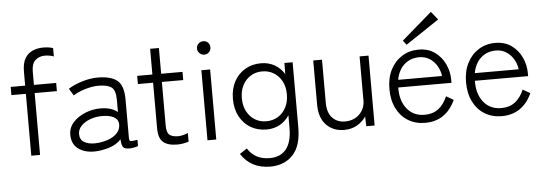

<svg xmlns="http://www.w3.org/2000/svg" viewBox="-56 -916 3712 1308"><g transform="rotate(-5 1799.5 -261.5)"><path d="M128 0V-423H29V-479H128V-574Q128 -633 148 -666Q168 -699 201 -713Q234 -727 272 -727Q292 -727 309.5 -724.5Q327 -722 340 -717V-660Q329 -665 312.5 -668Q296 -671 280 -671Q240 -671 214 -647.5Q188 -624 188 -570V-479H340V-423H188V0Z M562 9Q492 10 448.5 -23Q405 -56 405 -119Q405 -167 437.5 -203Q470 -239 520.5 -259.5Q571 -280 625 -280Q699 -280 742 -245V-327Q742 -394 714 -414.5Q686 -435 624 -435Q584 -435 535 -420.5Q486 -406 452 -384L423 -432Q462 -457 517.5 -474Q573 -491 624 -491Q715 -491 758 -456Q801 -421 801 -327V-62Q801 -43 811.5 -40.5Q822 -38 858 -45V-2Q848 2 831 5.5Q814 9 799 9Q765 9 755 -5Q745 -19 743 -58Q712 -24 661 -8Q610 8 562 9ZM565 -46Q613 -47 654.5 -61Q696 -75 720.5 -101.5Q745 -128 743 -166Q740 -197 709 -212.5Q678 -228 629 -227Q588 -227 550 -213Q512 -199 488.5 -174.5Q465 -150 465 -118Q465 -81 493 -63.5Q521 -46 565 -46Z M1126 11Q1062 11 1030 -16Q998 -43 998 -113V-423H894V-479H998V-655H1058V-479H1204V-423H1058V-123Q1058 -78 1077 -61.5Q1096 -45 1136 -45Q1153 -45 1172 -50Q1191 -55 1204 -61V-2Q1190 3 1168 7Q1146 11 1126 11Z M1333 0V-479H1393V0ZM1363 -583Q1344 -583 1330 -596.5Q1316 -610 1316 -629Q1316 -649 1330 -662Q1344 -675 1363 -675Q1382 -675 1395 -662Q1408 -649 1408 -629Q1408 -610 1395 -596.5Q1382 -583 1363 -583Z M1745 216Q1612 216 1545 112L1595 79Q1645 158 1745 158Q1819 158 1858 109.5Q1897 61 1897 -36V-122Q1872 -83 1832 -60.5Q1792 -38 1741 -38Q1680 -38 1632.5 -66Q1585 -94 1557.5 -145Q1530 -196 1530 -265Q1530 -334 1557.5 -384.5Q1585 -435 1632.5 -463Q1680 -491 1741 -491Q1793 -491 1834 -467.5Q1875 -444 1900 -403L1901 -479H1957V-36Q1957 94 1898.5 155Q1840 216 1745 216ZM1744 -94Q1789 -94 1824 -115.5Q1859 -137 1879 -175.5Q1899 -214 1899 -265Q1899 -316 1879 -354Q1859 -392 1824 -413.5Q1789 -435 1744 -435Q1700 -435 1665.5 -413.5Q1631 -392 1611 -354Q1591 -316 1591 -265Q1591 -214 1611 -175.5Q1631 -137 1665.5 -115.5Q1700 -94 1744 -94Z M2268 11Q2192 11 2145 -38Q2098 -87 2098 -178V-479H2158V-186Q2158 -116 2191.5 -81Q2225 -46 2278 -46Q2339 -46 2377 -84Q2415 -122 2415 -177V-479H2476V-1H2419L2417 -68Q2396 -35 2357 -12Q2318 11 2268 11Z M2821 11Q2756 11 2705.5 -19.5Q2655 -50 2626.5 -106.5Q2598 -163 2598 -240Q2598 -315 2626.5 -371Q2655 -427 2705 -458.5Q2755 -490 2819 -490Q2884 -490 2929.5 -457.5Q2975 -425 2999 -373.5Q3023 -322 3023 -265V-245H2659Q2657 -155 2701.5 -99.5Q2746 -44 2822 -44Q2878 -44 2916 -72.5Q2954 -101 2978 -157L3028 -128Q2964 11 2821 11ZM2663 -297H2963Q2958 -336 2938.5 -368Q2919 -400 2888.5 -419Q2858 -438 2819 -438Q2758 -438 2716.5 -400.5Q2675 -363 2663 -297ZM2741 -530 2718 -560 2925 -739 2970 -683Z M3345 11Q3280 11 3229.5 -19.5Q3179 -50 3150.5 -106.5Q3122 -163 3122 -240Q3122 -315 3150.5 -371Q3179 -427 3229 -458.5Q3279 -490 3343 -490Q3408 -490 3453.5 -457.5Q3499 -425 3523 -373.5Q3547 -322 3547 -265V-245H3183Q3181 -155 3225.5 -99.5Q3270 -44 3346 -44Q3402 -44 3440 -72.5Q3478 -101 3502 -157L3552 -128Q3488 11 3345 11ZM3187 -297H3487Q3482 -336 3462.5 -368Q3443 -400 3412.5 -419Q3382 -438 3343 -438Q3282 -438 3240.5 -400.5Q3199 -363 3187 -297Z"/></g></svg>

Font: Zen Kaku Gothic Antique
Style: Regular
Weight: 400
Designer: Yoshimichi Ohira
Foundry: Positype
Version: Version 1.001